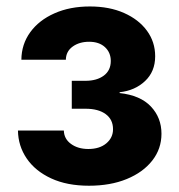

<svg xmlns="http://www.w3.org/2000/svg" viewBox="-20 -573 559 600"><path d="M258 7.4Q189.3 7.4 139.7 -15.6Q90.2 -38.6 63.5 -77.7Q36.8 -116.8 36.1 -165.1H179.5Q180.1 -139.1 201.8 -123.3Q223.5 -107.4 256.1 -107.4Q291.2 -107.4 312.2 -125Q333.2 -142.6 333.2 -169.2Q333.2 -199.5 310.4 -216.3Q287.6 -233.2 247.3 -233.2H204.3V-320.5H247.3Q282.6 -320.5 304.4 -336.7Q326.2 -352.9 326.2 -382.5Q326.2 -408.8 308 -425.7Q289.7 -442.5 258.6 -442.5Q227.8 -442.5 207 -427.4Q186.2 -412.3 185.8 -386.3H46.8Q47.2 -434.7 74.5 -472.3Q101.8 -509.9 150.1 -531.3Q198.3 -552.8 260.8 -552.8Q321.9 -552.8 367.7 -532.4Q413.5 -512.1 439.2 -477Q464.9 -441.9 464.9 -397.2Q464.9 -349.4 433.3 -319.7Q401.7 -289.9 353.8 -284.8V-282.2Q418.7 -275.1 451.6 -240.1Q484.6 -205.1 484.6 -155.1Q484.6 -107.9 455.8 -71.2Q427 -34.4 376 -13.5Q325 7.4 258 7.4Z"/></svg>

Font: Adwaita Sans
Style: Regular
Weight: 400
Designer: Rasmus Andersson
Foundry: rsms
Version: Version 4.001;git-9221beed3